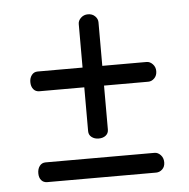

<svg xmlns="http://www.w3.org/2000/svg" viewBox="-42 -577 554 562"><g transform="rotate(-5 235.5 -296.5)"><path d="M236 -171Q224 -171 215.5 -177.5Q207 -184 207 -195V-324H75Q64 -324 57.5 -332Q51 -340 51 -353Q51 -365 57.5 -373.5Q64 -382 75 -382H207V-510Q207 -520 215.5 -528Q224 -536 236 -536Q249 -536 257 -528Q265 -520 265 -510V-382H395Q405 -382 413 -373.5Q421 -365 421 -353Q421 -340 413 -332Q405 -324 395 -324H265V-195Q265 -184 257 -177.5Q249 -171 236 -171ZM51 -85Q51 -98 57.5 -106.5Q64 -115 75 -115H395Q405 -115 413 -106.5Q421 -98 421 -85Q421 -72 413 -64.5Q405 -57 395 -57H75Q64 -57 57.5 -64.5Q51 -72 51 -85Z"/></g></svg>

Font: Dosis
Style: Book
Weight: 400
Designer: EdgarTolentino, PabloImpallari, IginoMarini
Foundry: EdgarTolentino, PabloImpallari, IginoMarini
Version: Version 1.007